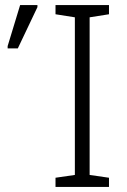

<svg xmlns="http://www.w3.org/2000/svg" viewBox="-20 -734 498 754"><path d="M408 0H198V-36L274 -47V-666L198 -678V-714H408V-678L332 -666V-47L408 -36ZM10 -544V-553L59 -714H127V-706L50 -544Z"/></svg>

Font: Noto Sans Light
Style: Regular
Weight: 300
Designer: Monotype Design Team
Foundry: Monotype Imaging Inc.
Version: Version 2.007